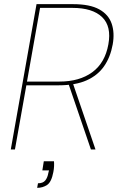

<svg xmlns="http://www.w3.org/2000/svg" viewBox="-20 -720 580 925"><path d="M32 0 156 -700H331Q413 -700 458 -675Q503 -650 518 -606Q533 -562 523 -506Q512 -445 481.5 -401Q451 -357 397.5 -333Q344 -309 262 -309H107L52 0ZM418 0 308 -322H330L440 0ZM110 -327H266Q363 -327 424.5 -372Q486 -417 502 -506Q518 -593 472 -637.5Q426 -682 329 -682H173ZM159 185 163 163Q187 163 198 149.5Q209 136 213 113L216 101H184L191 57H240Q241 66 240.5 80Q240 94 237 109Q228 157 207 171Q186 185 159 185Z"/></svg>

Font: DM Sans 10pt Thin
Style: Italic
Weight: 250
Italic angle: -10°
Version: Version 4.004;gftools[0.9.30]